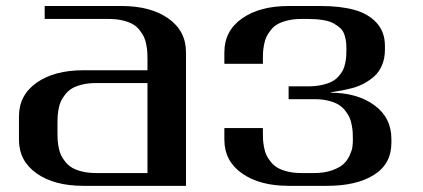

<svg xmlns="http://www.w3.org/2000/svg" viewBox="-20 -603 1373 623"><path d="M125 -541.5V-583.5H375Q468.8 -583.5 526.1 -543.2Q583.5 -502.9 583.5 -433.1V0H250Q156.2 0 98.9 -40.3Q41.5 -80.6 41.5 -149.9V-225.1Q41.5 -294.4 98.9 -334.7Q156.2 -375 250 -375H458.5V-410.6Q458.5 -423.8 458 -433.3Q457.5 -442.9 454.8 -457.5Q452.1 -472.2 447.3 -482.7Q442.4 -493.2 433.1 -505.1Q423.8 -517.1 411.1 -524.4Q398.4 -531.7 378.4 -536.6Q358.4 -541.5 333.5 -541.5ZM458.5 -41.5V-333.5H291.5Q266.6 -333.5 246.6 -328.6Q226.6 -323.7 213.9 -316.2Q201.2 -308.6 191.9 -296.9Q182.6 -285.2 177.7 -274.7Q172.9 -264.2 170.2 -249.5Q167.5 -234.9 167 -225.1Q166.5 -215.3 166.5 -202.1V-172.9Q166.5 -159.7 167 -149.9Q167.5 -140.1 170.2 -125.5Q172.9 -110.8 177.7 -100.3Q182.6 -89.8 191.9 -78.1Q201.2 -66.4 213.9 -58.8Q226.6 -51.3 246.6 -46.4Q266.6 -41.5 291.5 -41.5Z M916.5 -310.5ZM1020.5 -583.5Q1084.5 -583.5 1129.6 -571Q1174.8 -558.6 1201.9 -529.1Q1229 -499.5 1229 -454.1V-441.9Q1229 -413.6 1219.5 -391.4Q1210 -369.1 1194.6 -355.5Q1179.2 -341.8 1160.9 -332Q1142.6 -322.3 1123.8 -317.4Q1105 -312.5 1089.4 -309.6Q1073.7 -306.6 1063.2 -305.2Q1052.7 -303.7 1051.8 -302.2Q1139.2 -302.2 1194.6 -261.7Q1250 -221.2 1250 -151.9V-139.6Q1250 -71.3 1193.6 -35.6Q1137.2 0 1041.5 0H916.5Q822.8 0 765.4 -40.3Q708 -80.6 708 -149.9V-187.5H833V-172.9Q833 -159.7 833.5 -149.9Q834 -140.1 836.7 -125.5Q839.4 -110.8 844.2 -100.3Q849.1 -89.8 858.4 -78.1Q867.7 -66.4 880.4 -58.8Q893.1 -51.3 913.1 -46.4Q933.1 -41.5 958 -41.5H999Q1032.7 -41.5 1057.4 -50.3Q1082 -59.1 1094.5 -70.6Q1106.9 -82 1114.5 -98.6Q1122.1 -115.2 1123.5 -126.5Q1125 -137.7 1125 -149.9Q1125 -163.1 1124.5 -172.9Q1124 -182.6 1121.3 -197.3Q1118.7 -211.9 1113.8 -222.4Q1108.9 -232.9 1099.6 -244.6Q1090.3 -256.3 1077.6 -263.9Q1064.9 -271.5 1044.9 -276.4Q1024.9 -281.2 1000 -281.2H916.5V-322.8H979Q1003.9 -322.8 1023.7 -327.1Q1043.5 -331.5 1056.4 -338.1Q1069.3 -344.7 1078.6 -355.2Q1087.9 -365.7 1092.8 -375.5Q1097.7 -385.3 1100.3 -398.7Q1103 -412.1 1103.5 -421.4Q1104 -430.7 1104 -443.8Q1104 -458 1102.8 -467.8Q1101.6 -477.5 1097.7 -490Q1093.8 -502.4 1085.2 -510.7Q1076.7 -519 1063.5 -526.6Q1050.3 -534.2 1028.8 -537.8Q1007.3 -541.5 979 -541.5H958Q933.1 -541.5 913.1 -536.6Q893.1 -531.7 880.4 -524.4Q867.7 -517.1 858.4 -505.1Q849.1 -493.2 844.2 -482.7Q839.4 -472.2 836.7 -457.5Q834 -442.9 833.5 -433.3Q833 -423.8 833 -410.6V-396H708V-433.1Q708 -502.9 765.4 -543.2Q822.8 -583.5 916.5 -583.5Z"/></svg>

Font: Gputeks
Style: Bold
Weight: 600
Width: 8
Version: Version 0.9